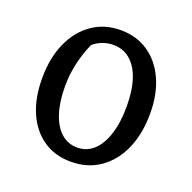

<svg xmlns="http://www.w3.org/2000/svg" viewBox="-114 -732 855 855"><g transform="rotate(20 313.5 -304.5)"><path d="M307 9Q232 9 176.5 -29Q121 -67 91 -135.5Q61 -204 61 -297Q61 -393 93 -465Q125 -537 183 -577.5Q241 -618 317 -618Q393 -618 449 -580Q505 -542 536 -473.5Q567 -405 567 -314Q567 -217 535 -144.5Q503 -72 444.5 -31.5Q386 9 307 9ZM313 -60Q357 -60 389.5 -89.5Q422 -119 440 -175Q458 -231 458 -307Q458 -382 440.5 -435Q423 -488 389.5 -516.5Q356 -545 309 -545Q284 -545 259 -536Q234 -527 215 -510Q193 -460 181 -407Q169 -354 169 -299Q169 -225 186.5 -171Q204 -117 236.5 -88.5Q269 -60 313 -60Z"/></g></svg>

Font: Piazzolla Thin SemiBold
Style: Regular
Weight: 600
Version: Version 2.005